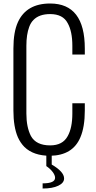

<svg xmlns="http://www.w3.org/2000/svg" viewBox="-20 -872 544 1091"><path d="M222.2 199.2V169.9Q293 169.9 293 138.2Q293 123.5 279.3 105.2Q265.6 86.9 243.2 71.8V6.8H273.9V63Q344.2 104 344.2 142.1Q344.2 167.5 311.3 183.3Q278.3 199.2 222.2 199.2ZM56.2 -244.1V-596.2Q56.2 -690.4 82 -746.6Q130.4 -852.1 265.1 -852.1Q461.9 -852.1 461.9 -596.2V-562H391.1V-611.8Q391.1 -693.4 364.7 -740.2Q337.9 -792 265.1 -792Q202.1 -792 169.9 -758.3Q154.8 -743.2 146 -719.2Q129.9 -676.3 129.9 -611.8V-227.1Q129.9 -148.9 155.8 -99.1Q185.1 -45.9 265.1 -45.9Q336.4 -45.9 364.7 -98.6Q391.1 -145.5 391.1 -227.1V-285.2H461.9V-244.1Q461.9 -150.9 437 -92.3Q394 11.2 265.1 13.2Q170.4 13.2 119.1 -36.6Q96.2 -59.6 81.5 -92.3Q56.2 -150.9 56.2 -244.1Z"/></svg>

Font: VL Oswald
Style: Light
Weight: 300
Designer: vernon adams
Foundry: vernon adams
Version: Version ; ttfautohint (v0.92.18-e454-dirty) -l 8 -r 50 -G 20